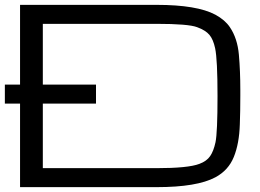

<svg xmlns="http://www.w3.org/2000/svg" viewBox="-20 -770 1071 790"><path d="M62.5 0V-343.8H0V-421.9H62.5V-750H624.5Q790.5 -750 866.2 -709.5Q905.8 -688 925.8 -658.2Q957 -612.3 962.9 -544.9Q968.8 -477.5 968.8 -400.4V-375Q968.8 -343.3 968.3 -314.2Q967.8 -285.2 966.8 -258.8Q964.4 -179.2 942.1 -124.3Q919.9 -69.3 866.2 -40.5Q790.5 0 624.5 0ZM156.2 -78.1H624.5Q754.4 -78.1 800.3 -95.7Q830.6 -106.9 844.7 -127.7Q858.9 -148.4 866.7 -184.6Q875 -224.6 875 -375Q875 -525.4 865.2 -571.3Q857.4 -607.9 841.6 -626.7Q825.7 -645.5 791 -658.2Q754.9 -671.9 624.5 -671.9H156.2V-421.9H375V-343.8H156.2Z"/></svg>

Font: Michroma
Style: Regular
Weight: 400
Designer: Vernon Adams
Foundry: Vernon Adams
Version: Version 1.100; ttfautohint (v1.8.4.7-5d5b);gftools[0.9.29]